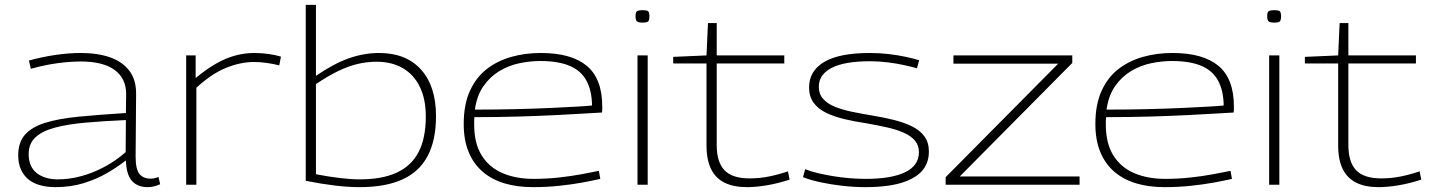

<svg xmlns="http://www.w3.org/2000/svg" viewBox="-20 -760 5884 790"><path d="M55 -121Q55 -174 82.5 -205.5Q110 -237 165.5 -254.5Q221 -272 304 -280Q387 -288 498 -295L499 -371Q500 -436 452.5 -471.5Q405 -507 312 -507Q284 -507 251 -504Q218 -501 182 -494.5Q146 -488 107 -477L99 -511Q154 -526 208.5 -534Q263 -542 312 -542Q382 -542 433 -524Q484 -506 512.5 -468.5Q541 -431 540 -371L538 -116Q538 -63 554 -44Q570 -25 598 -25Q606 -25 614.5 -26.5Q623 -28 632 -32L639 -2Q626 4 613 7Q600 10 587 10Q546 10 523 -15.5Q500 -41 498 -100Q465 -74 421.5 -48.5Q378 -23 324.5 -6.5Q271 10 208 10Q175 10 146.5 2.5Q118 -5 98 -21Q78 -37 66.5 -62Q55 -87 55 -121ZM98 -126Q98 -74 131 -48Q164 -22 218 -22Q265 -22 313.5 -35Q362 -48 409 -73Q456 -98 497 -134L498 -266Q407 -262 333 -255.5Q259 -249 206.5 -235Q154 -221 126 -195Q98 -169 98 -126Z M785 -532V-439Q830 -476 869.5 -498.5Q909 -521 948 -531.5Q987 -542 1026 -542Q1058 -542 1087.5 -537.5Q1117 -533 1136 -527L1129 -491Q1106 -497 1078 -501Q1050 -505 1025 -505Q970 -505 910.5 -481Q851 -457 788 -399V0H746V-532Z M1238 -16V-740H1280V-448Q1353 -498 1415 -520Q1477 -542 1540 -542Q1651 -542 1712.5 -473.5Q1774 -405 1774 -282Q1774 -183 1739.5 -118Q1705 -53 1635.5 -21.5Q1566 10 1460 10Q1413 10 1358.5 3.5Q1304 -3 1238 -16ZM1280 -43Q1333 -33 1378 -27.5Q1423 -22 1460 -22Q1552 -22 1612 -49.5Q1672 -77 1702 -134Q1732 -191 1732 -281Q1732 -352 1707.5 -402.5Q1683 -453 1637.5 -479.5Q1592 -506 1529 -506Q1489 -506 1450 -496.5Q1411 -487 1370 -467Q1329 -447 1280 -414Z M2172 10Q2108 10 2056 -5.5Q2004 -21 1966.5 -53Q1929 -85 1908.5 -134Q1888 -183 1888 -250Q1888 -330 1913.5 -386Q1939 -442 1983 -476Q2027 -510 2084 -526Q2141 -542 2205 -542Q2331 -542 2394.5 -489Q2458 -436 2458 -322Q2458 -317 2458 -310Q2458 -303 2457 -297Q2435 -296 2387 -293Q2339 -290 2269.5 -286.5Q2200 -283 2114.5 -280.5Q2029 -278 1932 -278Q1931 -270 1931 -263Q1931 -256 1931 -248Q1931 -170 1962 -120.5Q1993 -71 2048 -47.5Q2103 -24 2176 -24Q2228 -24 2278.5 -29.5Q2329 -35 2372 -43Q2415 -51 2444 -57L2450 -24Q2420 -17 2376.5 -9Q2333 -1 2281 4.5Q2229 10 2172 10ZM1934 -309Q2024 -309 2104.5 -311Q2185 -313 2249.5 -316Q2314 -319 2357 -321.5Q2400 -324 2416 -326Q2415 -388 2392.5 -429Q2370 -470 2323 -489.5Q2276 -509 2203 -509Q2162 -509 2118 -500Q2074 -491 2035.5 -468Q1997 -445 1969.5 -406Q1942 -367 1934 -309Z M2624 -667Q2607 -667 2601 -672Q2595 -677 2595 -693Q2595 -709 2600.5 -713.5Q2606 -718 2624 -718Q2642 -718 2647 -713.5Q2652 -709 2652 -693Q2652 -677 2647 -672Q2642 -667 2624 -667ZM2603 0V-532H2645V0Z M3053 10Q2999 10 2962 -8Q2925 -26 2906 -64Q2887 -102 2887 -162V-499H2750V-526L2887 -532L2893 -665H2929V-532H3207V-499H2929V-163Q2929 -93 2961 -59.5Q2993 -26 3064 -26Q3106 -26 3145 -34Q3184 -42 3222 -55L3229 -21Q3180 -5 3135 2.5Q3090 10 3053 10Z M3284 -31 3293 -64Q3314 -55 3343.5 -48Q3373 -41 3406 -35.5Q3439 -30 3474 -27Q3509 -24 3542 -24Q3648 -24 3704.5 -51.5Q3761 -79 3761 -134Q3761 -162 3744.5 -181.5Q3728 -201 3698.5 -214Q3669 -227 3629 -236Q3589 -245 3543 -253Q3496 -260 3454 -270Q3412 -280 3379 -296Q3346 -312 3327.5 -337.5Q3309 -363 3309 -400Q3309 -468 3371 -505Q3433 -542 3560 -542Q3600 -542 3637.5 -537.5Q3675 -533 3707.5 -526Q3740 -519 3762 -512L3753 -479Q3732 -485 3700.5 -492Q3669 -499 3632.5 -503.5Q3596 -508 3560 -508Q3454 -508 3401.5 -480.5Q3349 -453 3349 -403Q3349 -373 3367 -353Q3385 -333 3416 -320.5Q3447 -308 3486 -300Q3525 -292 3567 -285Q3616 -277 3658 -266.5Q3700 -256 3732.5 -240Q3765 -224 3783.5 -199Q3802 -174 3802 -136Q3802 -106 3790.5 -82Q3779 -58 3757 -41Q3735 -24 3703.5 -12.5Q3672 -1 3631 4.5Q3590 10 3541 10Q3494 10 3446 4.5Q3398 -1 3356 -10Q3314 -19 3284 -31Z M3871 0V-31L4334 -498H3903V-532H4392V-501L3929 -34H4422V0Z M4771 10Q4707 10 4655 -5.5Q4603 -21 4565.5 -53Q4528 -85 4507.5 -134Q4487 -183 4487 -250Q4487 -330 4512.5 -386Q4538 -442 4582 -476Q4626 -510 4683 -526Q4740 -542 4804 -542Q4930 -542 4993.5 -489Q5057 -436 5057 -322Q5057 -317 5057 -310Q5057 -303 5056 -297Q5034 -296 4986 -293Q4938 -290 4868.5 -286.5Q4799 -283 4713.5 -280.5Q4628 -278 4531 -278Q4530 -270 4530 -263Q4530 -256 4530 -248Q4530 -170 4561 -120.5Q4592 -71 4647 -47.5Q4702 -24 4775 -24Q4827 -24 4877.5 -29.5Q4928 -35 4971 -43Q5014 -51 5043 -57L5049 -24Q5019 -17 4975.5 -9Q4932 -1 4880 4.5Q4828 10 4771 10ZM4533 -309Q4623 -309 4703.5 -311Q4784 -313 4848.5 -316Q4913 -319 4956 -321.5Q4999 -324 5015 -326Q5014 -388 4991.5 -429Q4969 -470 4922 -489.5Q4875 -509 4802 -509Q4761 -509 4717 -500Q4673 -491 4634.5 -468Q4596 -445 4568.5 -406Q4541 -367 4533 -309Z M5223 -667Q5206 -667 5200 -672Q5194 -677 5194 -693Q5194 -709 5199.5 -713.5Q5205 -718 5223 -718Q5241 -718 5246 -713.5Q5251 -709 5251 -693Q5251 -677 5246 -672Q5241 -667 5223 -667ZM5202 0V-532H5244V0Z M5652 10Q5598 10 5561 -8Q5524 -26 5505 -64Q5486 -102 5486 -162V-499H5349V-526L5486 -532L5492 -665H5528V-532H5806V-499H5528V-163Q5528 -93 5560 -59.5Q5592 -26 5663 -26Q5705 -26 5744 -34Q5783 -42 5821 -55L5828 -21Q5779 -5 5734 2.5Q5689 10 5652 10Z"/></svg>

Font: Georama Expanded ExtraLight
Style: Regular
Weight: 250
Width: 7
Designer: Jean-Baptiste Levee
Foundry: Production Type
Version: Version 1.001